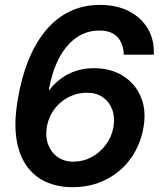

<svg xmlns="http://www.w3.org/2000/svg" viewBox="-20 -759 653 790"><path d="M278.3 11.2Q215.8 11.2 167.2 -11.5Q118.7 -34.2 87.9 -78.9Q57.1 -123.5 47.4 -189.9Q37.6 -256.3 52.2 -343.8Q66.9 -435.1 95.9 -508.1Q125 -581.1 167.5 -632.6Q210 -684.1 266.1 -711.4Q322.3 -738.8 391.6 -738.8Q460.9 -738.8 511.5 -712.4Q562 -686 588.9 -639.9Q615.7 -593.8 612.8 -534.2H489.3Q487.8 -580.1 463.1 -606.7Q438.5 -633.3 388.7 -633.3Q334.5 -633.3 292 -602.5Q249.5 -571.8 221.4 -516.6Q193.4 -461.4 180.7 -388.2H182.6Q205.1 -417 233.2 -437.3Q261.2 -457.5 294.7 -468Q328.1 -478.5 366.2 -478.5Q435.1 -478.5 485.4 -447.3Q535.6 -416 559.1 -361.6Q582.5 -307.1 570.8 -237.3Q558.6 -164.1 518.6 -107.9Q478.5 -51.8 416.7 -20.3Q355 11.2 278.3 11.2ZM281.7 -93.8Q321.8 -93.8 356.7 -112.5Q391.6 -131.3 415.8 -163.8Q439.9 -196.3 446.8 -236.3Q453.6 -276.4 441.7 -308.3Q429.7 -340.3 403.1 -358.9Q376.5 -377.4 338.4 -377.4Q307.1 -377.4 279.5 -366.9Q252 -356.4 229.5 -337.4Q207 -318.4 192.4 -292.5Q177.7 -266.6 172.4 -235.8Q166 -196.3 178.2 -164.1Q190.4 -131.8 217.5 -112.8Q244.6 -93.8 281.7 -93.8Z"/></svg>

Font: Inter 28pt SemiBold
Style: Italic
Weight: 600
Italic angle: -9.3988°
Designer: Rasmus Andersson
Foundry: rsms
Version: Version 4.001;git-66647c0bb